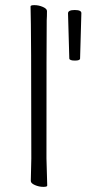

<svg xmlns="http://www.w3.org/2000/svg" viewBox="-20 -722 342 748"><path d="M272 -486Q251 -486 250 -494L245 -670Q245 -683 271 -683Q297 -683 297 -671L292 -494Q292 -486 272 -486ZM149 6Q132 6 116 -1Q100 -8 100 -17L102 -105Q102 -610 99 -697Q99 -702 114 -702Q131 -702 147 -695Q163 -688 163 -679Q163 -658 162 -643Q161 -590 161 -105L164 1Q164 6 149 6Z"/></svg>

Font: ToneOZ-Pinyin-WenKai-Light
Style: Light
Weight: 300
Designer: Fontworks Inc.
Foundry: ToneOZ
Version: Version 0.240331